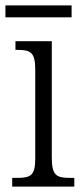

<svg xmlns="http://www.w3.org/2000/svg" viewBox="-24 -688 304 708"><path d="M-4 -624H240V-668H-4ZM21 0H250V-32H236C185 -32 167 -40 167 -106V-536H33V-504H41C89 -504 106 -495 106 -431V-103C106 -39 88 -32 37 -32H21Z"/></svg>

Font: Noto Serif Devanagari Condensed Light
Style: Regular
Weight: 300
Width: 3
Designer: Universal Thirst, Indian Type Foundry and the Monotype Design Team
Foundry: Monotype Imaging Inc.
Version: Version 2.004